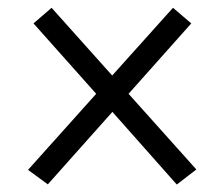

<svg xmlns="http://www.w3.org/2000/svg" viewBox="-20 -464 582 498"><path d="M104 14.2 271.5 -173.8 438.5 14.6 489.3 -24.4 313.5 -220.7 476.1 -403.3 428.7 -443.8 271 -268.1 113.8 -443.8 66.9 -403.3 229.5 -220.7 52.7 -23.4Z"/></svg>

Font: SG Kara Light
Style: Regular
Weight: 400
Designer: Damoon Khanjanzadeh
Version: Version 1.000